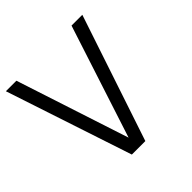

<svg xmlns="http://www.w3.org/2000/svg" viewBox="-198 -775 914 914"><g transform="rotate(-45 258.5 -318.5)"><path d="M485.8 -637.2 272.9 0H182.1L-28.8 -637.2H42L228 -67.9L413.1 -637.2Z"/></g></svg>

Font: Anonymous Pro
Style: Regular
Weight: 400
Monospace: yes
Designer: Mark Simonson
Version: Version 1.003